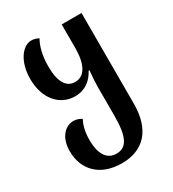

<svg xmlns="http://www.w3.org/2000/svg" viewBox="-191 -649 909 1007"><g transform="rotate(-30 263.5 -145.0)"><path d="M249 253C380 253 458 171 458 12V-536H338V-395C338 -300 310 -239 249 -239C199 -239 167 -282 167 -379C167 -451 183 -500 201 -531C185 -539 173 -543 157 -543C106 -543 52 -478 52 -370C52 -247 123 -174 211 -174C274 -174 314 -208 339 -255H344C340 -216 338 -182 338 -153V16C338 141 313 195 249 195C186 195 161 138 161 63C161 10 172 -25 186 -52C172 -61 155 -67 138 -67C90 -67 42 -25 42 62C42 171 114 253 249 253Z"/></g></svg>

Font: Noto Serif Georgian Condensed SemiBold
Style: Regular
Weight: 600
Width: 3
Designer: Monotype Design Team, Akaki Razmadze
Foundry: Google LLC
Version: Version 2.003